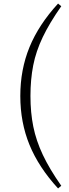

<svg xmlns="http://www.w3.org/2000/svg" viewBox="-20 -838 390 1078"><path d="M151 -299Q151 -206 167 -127Q183 -48 220.5 31.5Q258 111 324 205L306 220Q197 101 145.5 -25Q94 -151 94 -299Q94 -447 145.5 -573Q197 -699 306 -818L324 -803Q258 -709 220 -629.5Q182 -550 166.5 -471Q151 -392 151 -299Z"/></svg>

Font: Source Han Serif JP VF
Style: Regular
Weight: 250
Designer: Ryoko NISHIZUKA 西塚涼子 (kana & ideographs); Frank Grießhammer (Latin, Greek & Cyrillic); Wenlong ZHANG 张文龙 (bopomofo); San
Foundry: Adobe
Version: Version 2.001;hotconv 1.1.0;makeotfexe 2.6.0